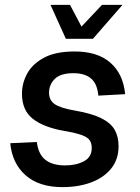

<svg xmlns="http://www.w3.org/2000/svg" viewBox="-20 -755 575 787"><path d="M236 12Q140 12 85 -36.5Q30 -85 22 -168L131 -173Q137 -123 166 -100Q195 -77 247 -77Q292 -77 324 -94Q356 -111 356 -148Q356 -167 348 -179.5Q340 -192 316 -201Q292 -210 245 -218Q159 -233 114.5 -268Q70 -303 70 -371Q70 -414 91.5 -453.5Q113 -493 160.5 -518.5Q208 -544 286 -544Q380 -544 432.5 -498Q485 -452 493 -369L383 -363Q379 -411 353.5 -433Q328 -455 281 -455Q228 -455 204.5 -431.5Q181 -408 181 -375Q181 -344 204.5 -328Q228 -312 286 -302Q356 -290 395 -270.5Q434 -251 450 -223Q466 -195 466 -156Q466 -102 436 -64.5Q406 -27 354 -7.5Q302 12 236 12ZM250 -596 187 -735H267L314 -646L398 -735H482L361 -596Z"/></svg>

Font: Geist Medium
Style: Italic
Weight: 500
Italic angle: -12°
Designer: Basement.studio, Andrés Briganti, Mateo Zaragoza
Foundry: Basement.studio, Vercel, Andrés Briganti, Guido Ferreyra, Mateo Zaragoza
Version: Version 1.500; ttfautohint (v1.8.4.7-5d5b)